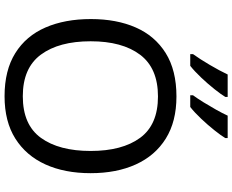

<svg xmlns="http://www.w3.org/2000/svg" viewBox="-106 -878 994 821"><g transform="rotate(90 390.5 -467.0)"><path d="M720 -358Q720 -247 682.5 -164.5Q645 -82 572 -36Q499 10 391 10Q280 10 206.5 -36Q133 -82 97 -165Q61 -248 61 -359Q61 -469 97 -551Q133 -633 206.5 -679Q280 -725 392 -725Q499 -725 572 -679.5Q645 -634 682.5 -551.5Q720 -469 720 -358ZM156 -358Q156 -223 213 -145.5Q270 -68 391 -68Q513 -68 569 -145.5Q625 -223 625 -358Q625 -493 569 -569.5Q513 -646 392 -646Q271 -646 213.5 -569.5Q156 -493 156 -358ZM570 -934Q560 -917 537 -888Q514 -859 487 -830.5Q460 -802 437 -784H387V-796Q401 -815 417 -841Q433 -867 448.5 -894.5Q464 -922 474 -944H570ZM394 -934Q384 -917 361 -888Q338 -859 311 -830.5Q284 -802 261 -784H211V-796Q232 -825 257 -867.5Q282 -910 298 -944H394Z"/></g></svg>

Font: Noto Sans Tamil Supplement
Style: Regular
Weight: 400
Designer: Ek Type
Foundry: Ek Type
Version: Version 2.001; ttfautohint (v1.8.4.7-5d5b)